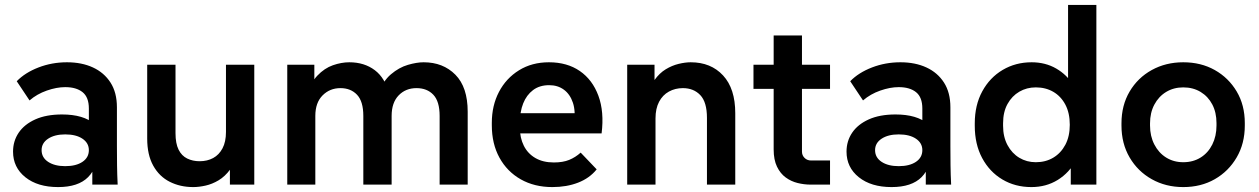

<svg xmlns="http://www.w3.org/2000/svg" viewBox="-20 -750 5113 780"><path d="M355 0V-164L341 -206V-309Q341 -355 315.5 -375.5Q290 -396 245 -396Q210 -396 170 -382Q130 -368 100 -342L48 -420Q82 -455 136.5 -476Q191 -497 252 -497Q312 -497 357.5 -476Q403 -455 429 -414.5Q455 -374 455 -314V-157Q455 -117 455.5 -78.5Q456 -40 458 0ZM216 10Q133 10 83 -30Q33 -70 33 -134Q33 -177 56 -211Q79 -245 123.5 -265Q168 -285 232 -285Q319 -285 363.5 -246.5Q408 -208 408 -145H378Q378 -71 338 -30.5Q298 10 216 10ZM245 -75Q289 -75 315 -92.5Q341 -110 341 -140Q341 -169 315 -186.5Q289 -204 245 -204Q202 -204 175.5 -186.5Q149 -169 149 -140Q149 -110 175.5 -92.5Q202 -75 245 -75Z M765 10Q712 10 669.5 -11.5Q627 -33 602.5 -77Q578 -121 578 -187V-487H693V-209Q693 -167 705.5 -142Q718 -117 740.5 -106Q763 -95 791 -95Q822 -95 846 -108Q870 -121 884 -147.5Q898 -174 898 -214V-487H1013V0H914V-134H946Q936 -90 915 -61.5Q894 -33 868 -17.5Q842 -2 815 4Q788 10 765 10Z M1147 0V-487H1257V-354L1226 -355Q1240 -412 1269 -442.5Q1298 -473 1332.5 -485Q1367 -497 1399 -497Q1460 -497 1502.5 -465Q1545 -433 1561 -368H1517Q1535 -420 1568 -448Q1601 -476 1637 -486.5Q1673 -497 1701 -497Q1780 -497 1830 -446.5Q1880 -396 1880 -296V0H1766V-279Q1766 -338 1740.5 -365Q1715 -392 1672 -392Q1628 -392 1599.5 -362.5Q1571 -333 1571 -279V0H1456V-279Q1456 -338 1430.5 -365Q1405 -392 1363 -392Q1320 -392 1290.5 -362.5Q1261 -333 1261 -279V0Z M2224 10Q2151 10 2095.5 -21.5Q2040 -53 2009 -109.5Q1978 -166 1978 -241V-251Q1978 -321 2007 -376.5Q2036 -432 2088.5 -464.5Q2141 -497 2210 -497Q2284 -497 2335.5 -461.5Q2387 -426 2411 -361Q2435 -296 2424 -208H2061V-290H2363L2312 -248Q2319 -298 2307.5 -332.5Q2296 -367 2271 -385.5Q2246 -404 2211 -404Q2172 -404 2145.5 -384Q2119 -364 2105.5 -330Q2092 -296 2092 -251V-231Q2092 -190 2108 -158Q2124 -126 2155 -108Q2186 -90 2230 -90Q2267 -90 2292.5 -100.5Q2318 -111 2339 -130L2404 -62Q2375 -26 2328.5 -8Q2282 10 2224 10Z M2528 0V-487H2639V-353H2608Q2619 -397 2639 -425Q2659 -453 2684.5 -468.5Q2710 -484 2737 -490.5Q2764 -497 2786 -497Q2868 -497 2917.5 -443.5Q2967 -390 2967 -290V0H2852V-271Q2852 -335 2825 -363.5Q2798 -392 2754 -392Q2723 -392 2697.5 -378Q2672 -364 2657.5 -336.5Q2643 -309 2643 -269V0Z M3273 0Q3247 0 3220.5 -6.5Q3194 -13 3172 -29Q3150 -45 3136.5 -73Q3123 -101 3123 -143V-606H3238V-134Q3238 -119 3248.5 -108.5Q3259 -98 3275 -98H3352V0ZM3041 -389V-487H3352V-389Z M3741 0V-164L3727 -206V-309Q3727 -355 3701.5 -375.5Q3676 -396 3631 -396Q3596 -396 3556 -382Q3516 -368 3486 -342L3434 -420Q3468 -455 3522.5 -476Q3577 -497 3638 -497Q3698 -497 3743.5 -476Q3789 -455 3815 -414.5Q3841 -374 3841 -314V-157Q3841 -117 3841.5 -78.5Q3842 -40 3844 0ZM3602 10Q3519 10 3469 -30Q3419 -70 3419 -134Q3419 -177 3442 -211Q3465 -245 3509.5 -265Q3554 -285 3618 -285Q3705 -285 3749.5 -246.5Q3794 -208 3794 -145H3764Q3764 -71 3724 -30.5Q3684 10 3602 10ZM3631 -75Q3675 -75 3701 -92.5Q3727 -110 3727 -140Q3727 -169 3701 -186.5Q3675 -204 3631 -204Q3588 -204 3561.5 -186.5Q3535 -169 3535 -140Q3535 -110 3561.5 -92.5Q3588 -75 3631 -75Z M4170 10Q4104 10 4052 -21Q4000 -52 3970 -108Q3940 -164 3940 -239V-249Q3940 -323 3970.5 -379Q4001 -435 4053.5 -466Q4106 -497 4171 -497Q4227 -497 4271 -471.5Q4315 -446 4342 -402L4319 -375V-730H4434V0H4330V-123L4352 -100Q4324 -48 4277 -19Q4230 10 4170 10ZM4188 -91Q4228 -91 4259 -109.5Q4290 -128 4308 -162Q4326 -196 4326 -243Q4326 -291 4308 -325Q4290 -359 4259 -377Q4228 -395 4188 -395Q4151 -395 4121 -377.5Q4091 -360 4073 -327.5Q4055 -295 4055 -249V-239Q4055 -194 4073 -160.5Q4091 -127 4121 -109Q4151 -91 4188 -91Z M4787 10Q4716 10 4659 -22Q4602 -54 4569 -110.5Q4536 -167 4536 -240V-249Q4536 -322 4569 -378Q4602 -434 4659 -465.5Q4716 -497 4787 -497Q4859 -497 4915 -465.5Q4971 -434 5004 -378.5Q5037 -323 5037 -250V-240Q5037 -167 5004 -110.5Q4971 -54 4915 -22Q4859 10 4787 10ZM4787 -91Q4827 -91 4857.5 -110Q4888 -129 4905 -163Q4922 -197 4922 -240V-250Q4922 -293 4905 -325.5Q4888 -358 4857.5 -376.5Q4827 -395 4787 -395Q4748 -395 4717.5 -376.5Q4687 -358 4669.5 -325Q4652 -292 4652 -249V-240Q4652 -197 4669.5 -163Q4687 -129 4717.5 -110Q4748 -91 4787 -91Z"/></svg>

Font: SUSE Thin SemiBold
Style: Regular
Weight: 600
Version: Version 1.000